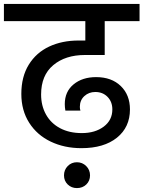

<svg xmlns="http://www.w3.org/2000/svg" viewBox="-44 -760 733 981"><path d="M390 -479Q290 -479 228 -427Q166 -375 166 -277Q166 -220 191 -175Q216 -130 263 -105Q310 -80 374 -80Q442 -80 486 -113Q530 -146 530 -201Q530 -240 505.5 -265Q481 -290 443 -290Q410 -290 387 -269Q364 -248 364 -214Q364 -203 367 -195H290Q287 -212 287 -228Q287 -292 332 -329Q377 -366 447 -366Q526 -366 573 -320.5Q620 -275 620 -201Q620 -110 553.5 -56.5Q487 -3 372 -3Q285 -3 215 -36.5Q145 -70 105 -133Q65 -196 65 -280Q65 -368 103 -429.5Q141 -491 207 -522Q273 -553 358 -553H392V-652H-24V-740H669V-652H491V-479ZM416 136Q416 164 397 182.5Q378 201 349 201Q321 201 302 182.5Q283 164 283 136Q283 108 302 88.5Q321 69 349 69Q377 69 396.5 88.5Q416 108 416 136Z"/></svg>

Font: Poppins Cyr Med
Style: Regular
Weight: 500
Designer: Ninad Kale (Devanagari), Jonny Pinhorn (Latin)
Foundry: Indian Type Foundry
Version: 4.004